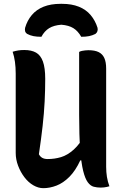

<svg xmlns="http://www.w3.org/2000/svg" viewBox="-20 -971 640 1002"><path d="M551 1Q545 3 538 4.5Q531 6 522.5 7Q514 8 506 8Q486 8 469 3.5Q452 -1 438 -20Q424 -39 414 -79.5Q404 -120 398.5 -191Q393 -262 393 -372Q393 -413 393 -454Q393 -495 393 -536.5Q393 -578 393 -618.5Q393 -659 393 -700Q400 -704 408 -705.5Q416 -707 424.5 -708Q433 -709 441 -709Q475 -709 495 -699Q515 -689 524.5 -668Q534 -647 534 -613Q534 -549 534 -485Q534 -421 534 -357Q534 -293 534 -229Q534 -165 534 -101Q534 -73 538 -48Q542 -23 551 1ZM206 11Q180 11 154 -4Q128 -19 107.5 -46Q87 -73 74.5 -106Q62 -139 62 -173Q62 -241 62 -310.5Q62 -380 62 -450Q62 -520 62 -587Q62 -620 58 -648.5Q54 -677 46 -701Q63 -706 76.5 -708Q90 -710 107 -710Q144 -710 168 -696.5Q192 -683 204 -650Q216 -617 216 -559Q216 -501 213 -441Q210 -381 202.5 -314Q195 -247 183 -166Q190 -153 201 -147Q212 -141 229 -141Q265 -141 298.5 -151Q332 -161 365 -190.5Q398 -220 430 -278V-134H399Q374 -80 342 -48Q310 -16 275 -2.5Q240 11 206 11ZM196 -779Q172 -779 154.5 -782.5Q137 -786 122 -794Q113 -800 111 -808.5Q109 -817 111 -826Q122 -864 146 -892.5Q170 -921 207.5 -936Q245 -951 296 -951H304Q354 -951 391.5 -936Q429 -921 453 -892.5Q477 -864 489 -826Q491 -817 488.5 -808.5Q486 -800 478 -794Q462 -786 445 -782.5Q428 -779 404 -779Q387 -809 363 -824Q339 -839 300 -842Q261 -839 236.5 -824Q212 -809 196 -779Z"/></svg>

Font: Recursive Monospace Casual
Style: Bold
Weight: 700
Version: Version 1.047